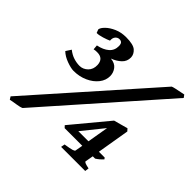

<svg xmlns="http://www.w3.org/2000/svg" viewBox="-146 -700 858 858"><g transform="rotate(45 283.0 -271.0)"><path d="M566.4 -542 88.9 -1Q78.6 3.9 56.6 7.1Q34.7 10.3 22.5 13.2L14.2 0L492.7 -540Q498.5 -542.5 511.7 -545.4Q524.9 -548.3 538.1 -550.8Q551.3 -553.2 557.1 -554.7ZM265.1 -379.9Q265.6 -352.5 247.6 -329.6Q229.5 -306.6 199.2 -293Q168.9 -279.3 132.8 -279.3Q115.7 -279.3 88.4 -289.3Q61 -299.3 43.9 -315.9L60.1 -340.8Q78.6 -326.2 97.9 -320.1Q117.2 -314 135.3 -314Q157.2 -314 174.1 -330.3Q190.9 -346.7 189.9 -374Q188 -413.1 148.9 -413.1Q142.6 -413.1 138.7 -412.8Q134.8 -412.6 127.9 -411.1L126 -433.6Q159.7 -440.4 179 -457.3Q198.2 -474.1 197.8 -501.5Q197.3 -515.1 192.1 -520Q187 -524.9 177.7 -524.9Q167 -524.9 158.9 -515.9Q150.9 -506.8 152.3 -490.2Q141.6 -484.9 120.1 -478.3Q98.6 -471.7 85.9 -472.2L79.6 -488.8Q81.5 -501 96.7 -515.6Q111.8 -530.3 136.7 -541.3Q161.6 -552.2 192.4 -552.2Q238.8 -552.2 255.1 -537.4Q271.5 -522.5 272 -503.4Q272.5 -479 254.9 -462.4Q237.3 -445.8 211.9 -436.5Q239.3 -433.6 252 -417Q264.6 -400.4 265.1 -379.9ZM509.8 -97.2Q494.1 -80.1 478 -70.3H463.4L456.5 -31.7Q456.1 -28.8 462.6 -25.6Q469.2 -22.5 488.3 -18.6L485.8 0H333.5L336.9 -18.6Q368.7 -23.4 379.4 -26.9Q390.1 -30.3 390.6 -34.2L397 -70.3H285.6L276.4 -80.1L418 -250.5Q431.2 -253.9 451.4 -259.5Q471.7 -265.1 484.4 -268.6L494.1 -257.8L468.3 -104H504.9ZM402.3 -104 419.4 -204.6 338.4 -104Z"/></g></svg>

Font: Dai Banna SIL
Style: Bold Italic
Weight: 700
Italic angle: -11°
Designer: Victor Gaultney
Foundry: SIL International
Version: Version 4.000